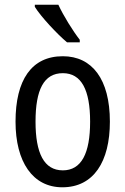

<svg xmlns="http://www.w3.org/2000/svg" viewBox="-20 -786 533 816"><path d="M228 -766H128V-757C153 -716 223 -641 265 -606H319V-617C290 -654 249 -720 228 -766ZM447 -269C447 -450 371 -547 247 -547C114 -547 46 -446 46 -269C46 -98 119 10 245 10C378 10 447 -99 447 -269ZM131 -269C131 -404 166 -475 247 -475C326 -475 363 -404 363 -269C363 -134 326 -62 247 -62C167 -62 131 -135 131 -269Z"/></svg>

Font: Noto Sans Lao UI Cond
Style: Regular
Weight: 400
Width: 3
Designer: Monotype Design Team
Foundry: Monotype Imaging Inc.
Version: Version 2.000